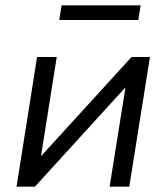

<svg xmlns="http://www.w3.org/2000/svg" viewBox="-20 -700 624 720"><path d="M42 0 119 -486.3H192.8L127.8 -77.1H99.9L473.3 -486.3H542.3L464.8 0H391.1L456.5 -409.7H484.4L111 0ZM202.1 -625 210.9 -679.9H507.4L498.6 -625Z"/></svg>

Font: Nunito Sans 12pt ExtraLight
Style: Italic
Weight: 200
Italic angle: -9°
Designer: Vernon Adams
Foundry: Vernon Adams
Version: Version 3.101;gftools[0.9.27]